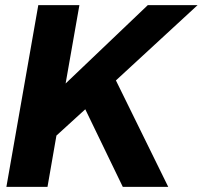

<svg xmlns="http://www.w3.org/2000/svg" viewBox="-20 -732 794 752"><path d="M639 0H461L314 -304L201 -201L166 0H5L130 -712H291L237 -405L559 -712H754L434 -417Z"/></svg>

Font: Creato Display ExtraBold
Style: Italic
Weight: 800
Italic angle: -10°
Version: Version 1.000